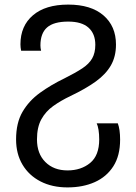

<svg xmlns="http://www.w3.org/2000/svg" viewBox="-20 -566 593 836"><path d="M274 250Q207 250 156.5 224Q106 198 78 151Q50 104 50 41Q50 -31 78 -79Q106 -127 153.5 -161.5Q201 -196 261 -225Q309 -249 338.5 -268.5Q368 -288 381.5 -312Q395 -336 395 -371Q395 -419 365.5 -445.5Q336 -472 277 -472Q214 -472 185 -446.5Q156 -421 156 -368Q156 -357 159 -345H72Q69 -360 69 -373Q69 -453 123.5 -499.5Q178 -546 277 -546Q376 -546 430.5 -499Q485 -452 485 -372Q485 -320 463 -281.5Q441 -243 397.5 -211.5Q354 -180 287 -148Q245 -128 212 -104.5Q179 -81 160 -46.5Q141 -12 141 41Q141 103 177.5 139.5Q214 176 274 176Q333 176 372.5 143.5Q412 111 412 41Q412 18 409 -0.5Q406 -19 401 -29H493Q503 -2 503 42Q503 112 473.5 158Q444 204 392.5 227Q341 250 274 250Z"/></svg>

Font: Go Noto Current
Style: Regular
Weight: 400
Designer: Monotype Design Team
Foundry: Monotype Imaging Inc.
Version: Version 2.007; ttfautohint (v1.8) -l 8 -r 50 -G 200 -x 14 -D